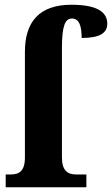

<svg xmlns="http://www.w3.org/2000/svg" viewBox="-20 -789 472 809"><path d="M4 0H344V-54H299C266 -54 241 -70 241 -125V-587C241 -676 253 -711 283 -711C316 -711 324 -674 324 -629C399 -629 432 -649 432 -689C432 -729 404 -769 281 -769C145 -769 85 -696 85 -571V-125C85 -68 60 -54 27 -54H4Z"/></svg>

Font: Noto Serif Condensed ExtraBold
Style: Regular
Weight: 800
Width: 3
Designer: Monotype Design Team
Foundry: Monotype Imaging Inc.
Version: Version 2.013